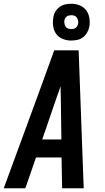

<svg xmlns="http://www.w3.org/2000/svg" viewBox="-39 -1003 559 1023"><path d="M-19 0 161 -490 250 -735H380L407 0H292L289 -164H153L96 0ZM186 -260H288L285 -490Q284 -504 284 -517.5Q284 -531 284 -544Q280 -531 275 -517.5Q270 -504 265 -490ZM340 -787Q317 -787 295.5 -795.5Q274 -804 261 -821.5Q248 -839 244.5 -862Q241 -885 245 -909Q247 -925 255.5 -940Q264 -955 278 -965.5Q292 -976 308.5 -979.5Q325 -983 341 -983Q364 -983 385.5 -974.5Q407 -966 420 -948.5Q433 -931 437 -908Q441 -885 437 -861Q434 -845 425.5 -830Q417 -815 403.5 -804.5Q390 -794 373 -790.5Q356 -787 340 -787ZM341 -848Q347 -848 353 -849.5Q359 -851 364 -854.5Q369 -858 372.5 -864Q376 -870 377 -876Q379 -885 377 -893.5Q375 -902 370.5 -909Q366 -916 358 -919Q350 -922 341 -922Q335 -922 328.5 -920.5Q322 -919 317 -915.5Q312 -912 308.5 -906Q305 -900 304 -894Q303 -885 304.5 -876.5Q306 -868 310.5 -861Q315 -854 323.5 -851Q332 -848 341 -848Z"/></svg>

Font: Iosevka Web
Style: Bold Italic
Weight: 700
Italic angle: -9°
Monospace: yes
Designer: Belleve Invis
Foundry: Belleve Invis
Version: Version 28.0.3; ttfautohint (v1.8.3)